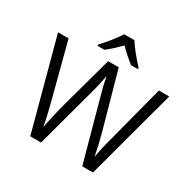

<svg xmlns="http://www.w3.org/2000/svg" viewBox="-198 -1123 1313 1318"><g transform="rotate(30 458.5 -464.5)"><path d="M16.6 -713.9H100.1L213.9 -277.8Q230 -215.3 238 -180.2Q246.1 -145 254.4 -99.6Q260.7 -137.2 274.2 -195.8Q287.6 -254.4 305.2 -318.8L413.6 -713.9H497.6L621.6 -269.5Q647.9 -171.4 661.1 -98.6Q668.9 -147.9 682.1 -200.2L815.9 -713.9H897.9L705.6 0H620.6L484.9 -494.6Q466.8 -557.6 455.1 -621.1Q443.8 -556.2 431.2 -507.3L293.9 0H208.5ZM417 -929.2H498Q534.7 -868.7 618.2 -778.3V-769H563Q529.8 -795.4 508.3 -814.9Q474.1 -846.2 457.5 -863.8Q433.1 -839.4 404.8 -813.5Q370.6 -782.7 352.5 -769H296.9V-778.3Q328.1 -811 362.8 -854.5Q397.5 -897.9 417 -929.2Z"/></g></svg>

Font: Viking Open Sans
Style: Regular
Weight: 400
Foundry: Ascender Corporation
Version: Version 2.001